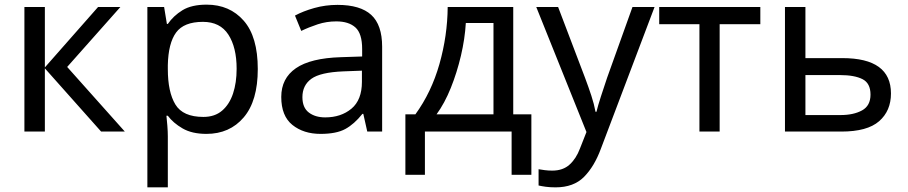

<svg xmlns="http://www.w3.org/2000/svg" viewBox="-20 -566 3906 826"><path d="M402 -536H498L269 -278L517 0H415L173 -272V0H85V-536H173V-276Z M869 -546Q968 -546 1028.5 -477Q1089 -408 1089 -269Q1089 -132 1028.5 -61Q968 10 868 10Q806 10 765.5 -13.5Q725 -37 702 -68H696Q698 -51 700 -25Q702 1 702 20V240H614V-536H686L698 -463H702Q726 -498 765 -522Q804 -546 869 -546ZM853 -472Q771 -472 737.5 -426Q704 -380 702 -286V-269Q702 -170 734.5 -116.5Q767 -63 855 -63Q904 -63 935.5 -90Q967 -117 982.5 -163.5Q998 -210 998 -270Q998 -362 962.5 -417Q927 -472 853 -472Z M1432 -545Q1530 -545 1577 -502Q1624 -459 1624 -365V0H1560L1543 -76H1539Q1504 -32 1465.5 -11Q1427 10 1359 10Q1286 10 1238 -28.5Q1190 -67 1190 -149Q1190 -229 1253 -272.5Q1316 -316 1447 -320L1538 -323V-355Q1538 -422 1509 -448Q1480 -474 1427 -474Q1385 -474 1347 -461.5Q1309 -449 1276 -433L1249 -499Q1284 -518 1332 -531.5Q1380 -545 1432 -545ZM1537 -262 1458 -259Q1358 -255 1319.5 -227Q1281 -199 1281 -148Q1281 -103 1308.5 -82Q1336 -61 1379 -61Q1447 -61 1492 -98.5Q1537 -136 1537 -214Z M2188 -536V-74H2266V186H2181V0H1808V186H1724V-74H1767Q1836 -169 1870.5 -290.5Q1905 -412 1906 -536ZM2103 -467H1984Q1980 -399 1963 -326.5Q1946 -254 1919.5 -188Q1893 -122 1858 -74H2103Z M2287 -536H2381L2497 -231Q2512 -191 2524 -154.5Q2536 -118 2542 -85H2546Q2552 -110 2565 -150.5Q2578 -191 2592 -232L2701 -536H2796L2565 74Q2537 150 2492.5 195Q2448 240 2370 240Q2346 240 2328 237.5Q2310 235 2297 232V162Q2308 164 2323.5 166Q2339 168 2356 168Q2402 168 2430.5 142Q2459 116 2475 73L2503 2Z M3251 -462H3076V0H2989V-462H2816V-536H3251Z M3445 -316H3604Q3813 -316 3813 -164Q3813 -89 3762 -44.5Q3711 0 3600 0H3357V-536H3445ZM3725 -159Q3725 -208 3690.5 -225.5Q3656 -243 3594 -243H3445V-71H3596Q3652 -71 3688.5 -91Q3725 -111 3725 -159Z"/></svg>

Font: Noto IKEA Latin
Style: Regular
Weight: 400
Designer: Monotype Design Team
Foundry: Monotype Imaging Inc.
Version: Version 1.0